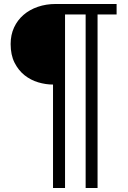

<svg xmlns="http://www.w3.org/2000/svg" viewBox="-20 -747 638 960"><path d="M467.8 -674.8V192.9H408.2V-674.8H305.2V192.9H245.1V-324.2Q208.5 -324.2 170.9 -335.4Q133.3 -346.7 102.8 -370.8Q72.3 -395 52.7 -433.6Q33.2 -472.2 33.2 -526.9Q33.2 -572.8 50.3 -609.6Q67.4 -646.5 97.7 -672.6Q127.9 -698.7 169.2 -712.9Q210.4 -727.1 258.8 -727.1H563V-674.8Z"/></svg>

Font: Clear Sans Light
Style: Regular
Weight: 300
Foundry: Intel Corporation
Version: Version 1.00